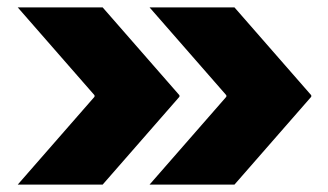

<svg xmlns="http://www.w3.org/2000/svg" viewBox="-20 -530 888 520"><path d="M258 -30H28L236 -268V-272L28 -510H258L466 -272V-268ZM615 -30H385L593 -268V-272L385 -510H615L823 -272V-268Z"/></svg>

Font: Encode Sans Wide
Style: Black
Weight: 900
Designer: Pablo Impallari, Andres Torresi
Foundry: Pablo Impallari, Andres Torresi
Version: Version 1.000; ttfautohint (v1.00) -l 8 -r 50 -G 200 -x 14 -